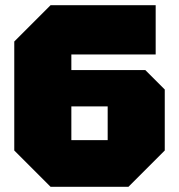

<svg xmlns="http://www.w3.org/2000/svg" viewBox="-20 -720 690 740"><path d="M175 0 35 -140V-560L175 -700H580V-510H255V-450H540L615 -375V-140L475 0ZM255 -180H395V-310H255Z"/></svg>

Font: Tektur Black
Style: Regular
Weight: 900
Designer: Adam Jagosz
Foundry: Adam Jagosz
Version: Version 1.005;gftools[0.9.30]